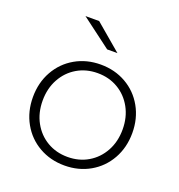

<svg xmlns="http://www.w3.org/2000/svg" viewBox="-132 -835 883 948"><g transform="rotate(20 310.0 -360.5)"><path d="M49 -261Q49 -337 83 -397.5Q117 -458 176.5 -492Q236 -526 310 -526Q384 -526 443.5 -492Q503 -458 537 -397.5Q571 -337 571 -261Q571 -185 537 -124.5Q503 -64 443.5 -30Q384 4 310 4Q236 4 176.5 -30Q117 -64 83 -124.5Q49 -185 49 -261ZM520 -261Q520 -325 492.5 -375Q465 -425 417.5 -453Q370 -481 310 -481Q250 -481 202.5 -453Q155 -425 127.5 -375Q100 -325 100 -261Q100 -197 127.5 -147Q155 -97 202.5 -69Q250 -41 310 -41Q370 -41 417.5 -69Q465 -97 492.5 -147Q520 -197 520 -261ZM156 -725H228L367 -607H313Z"/></g></svg>

Font: Goldbeck Next Light
Style: Regular
Weight: 300
Designer: Julieta Ulanovsky
Foundry: Julieta Ulanovsky
Version: Version 7.200